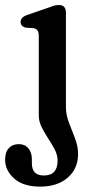

<svg xmlns="http://www.w3.org/2000/svg" viewBox="-45 -496 368 750"><path d="M212.5 -77Q212.5 -48 224.2 -17.2Q236 13.5 248 44.2Q260 75 260 105.5Q260 163 219.5 198Q179 233 112.5 233Q45.5 233 10.2 201.2Q-25 169.5 -25 128Q-25 98 -10.5 82.5Q4 67 28.5 67Q52 67 65.8 83.2Q79.5 99.5 79.5 126.5V142Q79.5 190 127 189.5Q180 189 180 131.5Q180 109.5 168.8 88Q157.5 66.5 143 44.5Q128.5 22.5 117.5 0.2Q106.5 -22 106.5 -45V-354Q106.5 -370.5 101.2 -377.2Q96 -384 86 -386L55 -388Q35.5 -393.5 35.5 -410Q35.5 -428.5 61 -437.5L136.5 -463.5Q151 -469 162.8 -472.8Q174.5 -476.5 184.5 -476.5Q212.5 -476.5 212.5 -446.5Z"/></svg>

Font: Fraunces 9pt SuperSoft
Style: Regular
Weight: 400
Version: Version 1.000;[b76b70a41]